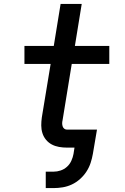

<svg xmlns="http://www.w3.org/2000/svg" viewBox="-20 -755 640 982"><path d="M254 207H214V123H254Q272 123 290 117Q308 111 322.5 98Q337 85 345 67Q353 49 356 32L361 0H323Q302 0 282 -3.5Q262 -7 245 -16Q228 -25 215.5 -40Q203 -55 197 -74Q191 -93 191 -113.5Q191 -134 194 -155L239 -428H105V-520H255L290 -735H398L363 -520H539V-428H347L300 -140Q298 -132 298 -124Q298 -116 300.5 -108.5Q303 -101 309 -96.5Q315 -92 323 -92H476L455 32Q451 55 443.5 78Q436 101 422.5 122Q409 143 389.5 160.5Q370 178 347.5 188.5Q325 199 301 203Q277 207 254 207Z"/></svg>

Font: Iosevka SS04 Semibold Extended
Style: Italic
Weight: 600
Width: 7
Italic angle: -9°
Monospace: yes
Designer: Belleve Invis
Foundry: Belleve Invis
Version: Version 19.0.0; ttfautohint (v1.8.4)